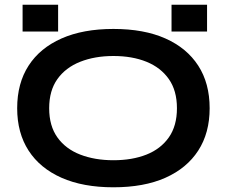

<svg xmlns="http://www.w3.org/2000/svg" viewBox="-20 -783 965 816"><path d="M462 13Q333 13 241.5 -27.5Q150 -68 101.5 -143Q53 -218 53 -323Q53 -429 101.5 -504Q150 -579 241.5 -619.5Q333 -660 462 -660Q592 -660 683 -619.5Q774 -579 822.5 -504Q871 -429 871 -323Q871 -218 822.5 -143Q774 -68 683 -27.5Q592 13 462 13ZM462 -102Q542 -102 602.5 -126Q663 -150 697.5 -199Q732 -248 732 -323Q732 -398 697.5 -447Q663 -496 602.5 -520.5Q542 -545 462 -545Q383 -545 321 -520.5Q259 -496 224 -447Q189 -398 189 -323Q189 -248 224 -199Q259 -150 321 -126Q383 -102 462 -102ZM227 -763V-649H76V-763ZM860 -763V-649H709V-763Z"/></svg>

Font: Syne
Style: Bold
Weight: 700
Designer: Lucas Descroix
Foundry: Bonjour Monde
Version: Version 2.200